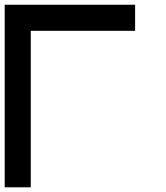

<svg xmlns="http://www.w3.org/2000/svg" viewBox="-20 -798 707 818"><path d="M111.1 -666.7V0H0V-777.8H555.6V-666.7Z"/></svg>

Font: Pixeloid Sans
Style: Regular
Weight: 400
Designer: GGBotNet
Foundry: GGBotNet
Version: 0.5